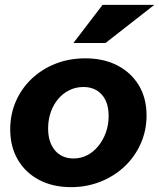

<svg xmlns="http://www.w3.org/2000/svg" viewBox="-20 -760 655 790"><path d="M272 10Q197 10 140.5 -20Q84 -50 53 -103.5Q22 -157 22 -228Q22 -290 45.5 -343.5Q69 -397 111 -436.5Q153 -476 209 -498Q265 -520 331 -520Q407 -520 463.5 -490.5Q520 -461 551.5 -408.5Q583 -356 583 -285Q583 -223 559 -169Q535 -115 492.5 -75Q450 -35 393.5 -12.5Q337 10 272 10ZM283 -108Q313 -108 339 -121.5Q365 -135 384.5 -159Q404 -183 415.5 -214.5Q427 -246 427 -283Q427 -339 399 -370.5Q371 -402 323 -402Q292 -402 265.5 -389Q239 -376 219.5 -353Q200 -330 189 -299Q178 -268 178 -231Q178 -175 206 -141.5Q234 -108 283 -108ZM414 -583H282L402 -740H615Z"/></svg>

Font: Instrument Sans
Style: Bold Italic
Weight: 700
Italic angle: -13°
Designer: Rodrigo Fuenzalida
Foundry: fragTYPE
Version: Version 1.000;gftools[0.9.28]